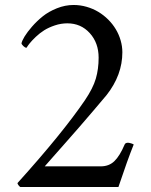

<svg xmlns="http://www.w3.org/2000/svg" viewBox="-20 -747 603 767"><path d="M49.8 -15.6Q229.5 -214.8 319.3 -346.7Q351.6 -394.5 362.8 -432.9Q374 -471.2 374 -516.6Q374 -575.7 338.6 -614.7Q303.2 -653.8 249 -653.8Q223.6 -653.8 199 -645.5Q174.3 -637.2 156.5 -626Q138.7 -614.7 123.3 -600.1Q107.9 -585.4 99.6 -575.2Q91.3 -564.9 85.9 -556.2Q80.1 -556.2 73 -563.2Q65.9 -570.3 65.9 -574.2Q67.9 -584 78.1 -601.1Q88.4 -618.2 107.7 -640.4Q127 -662.6 150.6 -681.6Q174.3 -700.7 207.3 -713.9Q240.2 -727.1 273.9 -727.1Q300.8 -727.1 326.2 -719.7Q351.6 -712.4 373 -699.5Q394.5 -686.5 412.4 -668.7Q430.2 -650.9 442.6 -630.1Q455.1 -609.4 461.9 -585.7Q468.8 -562 468.8 -538.1Q468.8 -447.3 405.8 -367.2Q382.3 -339.4 354.2 -306.2Q326.2 -272.9 296.9 -239.5Q267.6 -206.1 244.6 -179.9Q221.7 -153.8 194.6 -123.3Q167.5 -92.8 158.7 -82.5H382.8Q415.5 -82.5 437 -103.3Q458.5 -124 478 -169.9Q481 -176.8 491.7 -176.8Q494.1 -176.8 498.5 -175.8Q502.9 -174.8 507.6 -173.1Q512.2 -171.4 514.2 -169.9Q489.7 -109.4 453.1 0H61Q57.6 -2 53.7 -7.3Q49.8 -12.7 49.8 -15.6Z"/></svg>

Font: Crimson
Style: Regular
Weight: 400
Version: Version 0.8